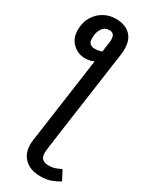

<svg xmlns="http://www.w3.org/2000/svg" viewBox="-262 -799 834 1061"><g transform="rotate(30 155.0 -268.5)"><path d="M136.2 -750.1Q201.5 -750.1 235.2 -710.9Q268.9 -671.7 257.9 -591.4L174.9 0H82.9L168.9 -613.6Q173.9 -645.6 166.4 -661.6Q158.9 -677.6 136 -677.6Q107 -677.6 90.5 -653Q74.1 -628.5 75.1 -591.6Q74.1 -568.7 85.1 -558.2Q96 -547.7 116 -547.7Q130.1 -547.7 145.6 -551.2Q161.1 -554.7 177.1 -561.7L207.1 -522.4Q176.1 -500.3 152 -487.7Q127.8 -475.1 95.7 -475.1Q50.5 -475.1 17 -506.7Q-16.6 -538.3 -16.6 -590.5Q-16.6 -640.7 5 -676.3Q26.5 -712 61.2 -731Q95.9 -750.1 136.2 -750.1ZM208.6 213.1Q138.3 213.1 101.1 172Q64 130.9 75 53.6L82.9 0H174.9L166 67.7Q161 107.5 174.5 123Q187.9 138.5 215.9 138.5Q241.9 138.5 258.8 132.5Q275.8 126.5 294.8 116.5L327 177.1Q305.9 191.1 276.3 202.1Q246.7 213.1 208.6 213.1Z"/></g></svg>

Font: Fira Sans Variable
Style: Italic
Weight: 397
Italic angle: -8°
Designer: Carrois Corporate & Edenspiekermann AG
Foundry: Carrois Corporate GbR & Edenspiekermann AG
Version: Version 4.202